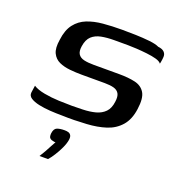

<svg xmlns="http://www.w3.org/2000/svg" viewBox="-125 -569 831 890"><g transform="rotate(20 291.0 -123.5)"><path d="M36 -82Q56 -69 91 -62.5Q126 -56 163.5 -54.5Q201 -53 229 -53Q240 -53 254.5 -53.5Q269 -54 280 -54Q317 -55 344.5 -62.5Q372 -70 389.5 -88Q407 -106 411 -139Q415 -166 407 -180Q399 -194 381 -199Q363 -204 336 -204Q322 -204 306 -204Q290 -204 270 -204Q250 -204 223 -204Q193 -204 163 -207Q133 -210 110 -220.5Q87 -231 75.5 -254.5Q64 -278 71 -321Q77 -371 99.5 -400Q122 -429 156 -442.5Q190 -456 233.5 -460Q277 -464 327 -464Q357 -464 393.5 -463Q430 -462 462.5 -458.5Q495 -455 511 -447Q532 -445 542 -434.5Q552 -424 550 -408Q550 -405 549 -398Q548 -391 547 -385Q546 -379 545 -376Q538 -386 518 -391.5Q498 -397 471.5 -400Q445 -403 419.5 -404.5Q394 -406 376 -406H308Q274 -406 246 -400.5Q218 -395 200 -378.5Q182 -362 177 -328Q173 -302 182 -288.5Q191 -275 210.5 -270.5Q230 -266 258 -266Q304 -266 336 -266Q368 -266 384 -266Q430 -266 463 -258.5Q496 -251 512 -225Q528 -199 520 -143Q513 -90 485.5 -58.5Q458 -27 416 -13.5Q374 0 322 3Q290 5 261 5.5Q232 6 201 5Q172 5 141.5 3Q111 1 85.5 -4.5Q60 -10 44.5 -20Q29 -30 31 -47ZM167 217Q178 200 186 185.5Q194 171 201 157.5Q208 144 215 132Q212 132 209.5 132Q207 132 205 131Q195 130 187.5 124Q180 118 182 99Q185 76 199 70.5Q213 65 236 65Q247 65 255 67.5Q263 70 267.5 77.5Q272 85 270 100Q267 119 256.5 141.5Q246 164 233 184.5Q220 205 209 217Z"/></g></svg>

Font: Genos Thin Medium
Style: Italic
Weight: 500
Italic angle: -8°
Version: Version 1.010